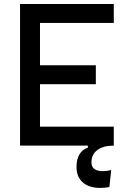

<svg xmlns="http://www.w3.org/2000/svg" viewBox="-20 -713 626 940"><path d="M78.1 0V-693.4H537.1V-600.6H175.8V-393.6H449.2V-300.8H175.8V-92.8H537.1V0Q485.4 0 456.5 21.5Q427.7 43 427.7 82Q427.7 125 484.4 125Q501.5 125 524.4 119.6L515.6 202.6Q493.2 207 471.7 207Q415.5 207 385 179.9Q354.5 152.8 354.5 103.5Q354.5 67.4 368.9 43Q383.3 18.6 410.2 9.8V0Z"/></svg>

Font: Caskaydia Cove
Style: Regular
Weight: 400
Monospace: yes
Designer: Aaron Bell
Foundry: Saja Typeworks
Version: Version 4.300; ttfautohint (v1.8.3)